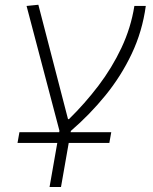

<svg xmlns="http://www.w3.org/2000/svg" viewBox="-20 -542 626 787"><path d="M51.8 43.9 59.6 0H222.7L223.6 -6.3L88.9 -517.6L137.2 -522.5L258.8 -53.7H262.7Q327.6 -117.2 383.3 -190.4Q439 -263.7 477.8 -345.9Q516.6 -428.2 530.8 -517.6H577.6Q563.5 -413.6 520 -321.8Q476.6 -230 412.1 -150.9Q347.7 -71.8 270.5 -5.4L269.5 0H436L428.2 43.9H261.7L230 224.6H183.1L214.8 43.9Z"/></svg>

Font: CaskaydiaCove NFP ExtraLight
Style: Italic
Weight: 200
Italic angle: -10°
Designer: Aaron Bell
Foundry: Saja Typeworks
Version: Version 2111.001; VTT 6.35;Nerd Fonts 3.1.1